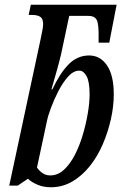

<svg xmlns="http://www.w3.org/2000/svg" viewBox="-20 -780 517 810"><path d="M194 10Q163 10 137.5 -1Q112 -12 98 -26L55 3H19L152 -618Q156 -639 159 -653.5Q162 -668 162 -678Q162 -701 150 -709Q138 -717 115 -717H101L110 -760H472L441 -600H396V-622Q397 -679 388 -696Q379 -713 353 -713H272L237 -548Q229 -515 217.5 -474.5Q206 -434 197 -403H201Q232 -470 269 -508Q306 -546 356 -546Q403 -546 431.5 -504Q460 -462 460 -382Q460 -332 448 -278Q436 -224 414 -172.5Q392 -121 359.5 -80Q327 -39 285.5 -14.5Q244 10 194 10ZM192 -40Q224 -40 250 -64Q276 -88 296 -127Q316 -166 329.5 -212Q343 -258 350.5 -302.5Q358 -347 358 -382Q358 -436 345 -459Q332 -482 315 -482Q290 -482 267.5 -457Q245 -432 226.5 -396Q208 -360 195 -325Q182 -290 178 -269L136 -73Q145 -60 159 -50Q173 -40 192 -40Z"/></svg>

Font: Noto Serif ExtraCondensed Medium
Style: Italic
Weight: 500
Width: 2
Italic angle: -12°
Designer: Monotype Design Team
Foundry: Monotype Imaging Inc.
Version: Version 2.013; ttfautohint (v1.8.4.7-5d5b)